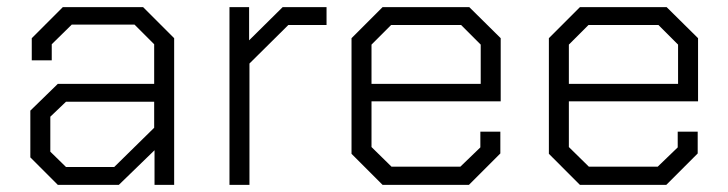

<svg xmlns="http://www.w3.org/2000/svg" viewBox="-20 -518 2041 538"><path d="M65 -77V-208L142 -283H412V-394L357 -449H181L125 -394V-349H69V-411L156 -498H381L468 -411V0H413V-97L313 0H142ZM300 -50 412 -160V-233H165L121 -191V-93L165 -50Z M623 -498H678V-405L772 -498H895V-448H788L679 -340V0H623Z M965 -87V-411L1052 -498H1295L1383 -411V-234H1021V-106L1077 -51H1270L1326 -105V-149H1382V-88L1294 0H1052ZM1327 -283V-393L1272 -448H1076L1021 -393V-283Z M1518 -87V-411L1605 -498H1848L1936 -411V-234H1574V-106L1630 -51H1823L1879 -105V-149H1935V-88L1847 0H1605ZM1880 -283V-393L1825 -448H1629L1574 -393V-283Z"/></svg>

Font: Chakra Petch Light
Style: Regular
Weight: 300
Designer: Katatrad Aksorn Co.,Ltd.
Foundry: Cadson Demak Co.,Ltd.
Version: Version 1.000; ttfautohint (v1.6)